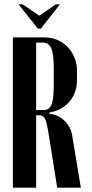

<svg xmlns="http://www.w3.org/2000/svg" viewBox="-20 -873 426 893"><path d="M187 -699Q220 -699 247.5 -687Q275 -675 295 -654Q315 -633 326.5 -605Q338 -577 338 -545V-500Q338 -470 328.5 -444Q319 -418 301.5 -398.5Q284 -379 260.5 -366.5Q237 -354 210 -350V-343Q252 -340 281 -310.5Q310 -281 316 -241L356 0H246L203 -270Q196 -308 188.5 -322.5Q181 -337 161 -337H148V0H40V-699ZM230 -560Q230 -623 218 -649Q206 -675 180 -675H148V-361H183Q209 -361 219.5 -386.5Q230 -412 230 -475ZM85 -853 163 -800 240 -853H259L170 -740H156L66 -853Z"/></svg>

Font: Moniqa Extra Bold Narrow Heading
Style: Regular
Weight: 800
Width: 4
Designer: Rajesh Rajput
Foundry: Rajesh Rajput
Version: Version 1.000;December 15, 2022;FontCreator 14.0.0.2794 32-b